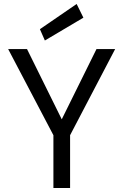

<svg xmlns="http://www.w3.org/2000/svg" viewBox="-20 -947 620 967"><path d="M249 0V-266L21 -700H116L296 -336H286L466 -700H560L333 -266V0ZM206 -743 181 -800 366 -927 400 -858Z"/></svg>

Font: DM Sans 11pt
Style: Regular
Weight: 400
Version: Version 4.004;gftools[0.9.30]